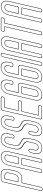

<svg xmlns="http://www.w3.org/2000/svg" viewBox="1762 -2596 1038 4601"><g transform="rotate(-90 2280.5 -296.0)"><path d="M492 -466Q489 -454 485 -440Q481 -426 470.5 -402Q460 -378 446.5 -358Q433 -338 410.5 -318Q388 -298 361 -288Q353 -285 348 -285H203L114 101L113 106L108 127L100 162Q99 163 98.5 166Q98 169 94 176Q90 183 84.5 188.5Q79 194 67.5 198.5Q56 203 42 203Q40 203 37.5 203Q35 203 28 200.5Q21 198 16 194Q11 190 8 182Q5 174 8 162L16 128L19 115L22 102L87 -178L88 -182L148 -446L180 -584Q182 -596 187 -613Q191 -631 198 -659Q198 -661 199 -663L211 -715Q215 -731 218 -741.5Q221 -752 227.5 -761Q234 -770 238 -775.5Q242 -781 253.5 -785Q265 -789 272 -790.5Q279 -792 298 -793Q317 -794 329.5 -794Q342 -794 370 -794Q379 -794 383 -794Q394 -795 411 -794Q425 -793 438.5 -791Q452 -789 469 -782Q486 -775 498 -763.5Q510 -752 520.5 -733Q531 -714 531.5 -687.5Q532 -661 527 -624Q526 -616 524 -608L523 -601V-602L521 -594V-593L520 -591L495 -480Q494 -475 492 -466ZM398 -463 417 -542 431 -602Q435 -622 436 -639Q436 -640 436 -640Q436 -656 428.5 -667.5Q421 -679 413 -684Q405 -689 394 -691.5Q383 -694 378.5 -694.5Q374 -695 371 -695Q369 -695 368 -695H299L227 -386H285H331Q381 -399 398 -463ZM398 -463ZM398 -463ZM482 -466 484 -479V-480L511 -594Q511 -595 511.5 -596.5Q512 -598 512 -600Q513 -602 513.5 -603.5Q514 -605 514 -606Q514 -607 514 -608Q516 -616 517 -623Q524 -653 522 -676.5Q520 -700 515.5 -717Q511 -734 500 -745.5Q489 -757 479 -764.5Q469 -772 455 -776Q441 -780 430.5 -781.5Q420 -783 408 -784Q392 -785 381 -784Q372 -784 356 -785Q330 -785 319 -785Q308 -785 291.5 -783.5Q275 -782 269.5 -781Q264 -780 254.5 -776Q245 -772 242.5 -768Q240 -764 234.5 -755.5Q229 -747 226.5 -738Q224 -729 221 -715L209 -663Q208 -663 208 -661.5Q208 -660 208 -659Q201 -630 197 -613L190 -585V-584Q185 -561 174.5 -516.5Q164 -472 159 -447Q148 -401 128 -313.5Q108 -226 98 -182L32 102Q32 103 31 105.5Q30 108 29.5 110.5Q29 113 29 115L26 128Q25 133 22 145Q19 157 18 162Q15 175 22.5 183Q30 191 35.5 192Q41 193 45 193Q56 193 65 190Q74 187 78 183Q82 179 85 173.5Q88 168 88.5 166Q89 164 89 162H90Q91 156 93.5 145Q96 134 98 126Q99 123 100.5 116.5Q102 110 103 106L104 101L195 -295H205Q210 -295 217.5 -295Q225 -295 246 -295Q267 -295 284.5 -295Q302 -295 321.5 -295Q341 -295 351 -295Q353 -295 360 -297Q390 -309 414 -333Q438 -357 451.5 -384.5Q465 -412 471.5 -431Q478 -450 482 -466ZM408 -463Q389 -391 332 -376H330H283H215L291 -705H370H371H372Q376 -705 381.5 -704.5Q387 -704 399 -701Q411 -698 420.5 -692.5Q430 -687 438 -674Q446 -661 446 -643Q446 -643 446 -641H447L446 -640Q446 -623 441 -602L427 -542Z M807 -381 860 -612Q863 -632 863.5 -646Q864 -660 857 -669Q850 -678 844 -683.5Q838 -689 828 -691.5Q818 -694 813 -694.5Q808 -695 803 -695H801Q778 -695 760.5 -685.5Q743 -676 733 -661.5Q723 -647 718 -636Q713 -625 711 -614L710 -608L658 -380ZM826 -793H830Q836 -793 842.5 -792.5Q849 -792 860.5 -790Q872 -788 882.5 -784Q893 -780 905 -773Q917 -766 926.5 -756.5Q936 -747 943.5 -732.5Q951 -718 955 -700Q959 -682 958 -656.5Q957 -631 950 -602L777 147Q774 162 766.5 172.5Q759 183 750.5 187.5Q742 192 736 193.5Q730 195 725 195H723Q701 195 691.5 184Q682 173 683 162L684 151L785 -287H636L535 151Q535 153 534.5 156Q534 159 530 166.5Q526 174 520 179.5Q514 185 502.5 190Q491 195 476 195H475Q471 195 465.5 194Q460 193 452 189.5Q444 186 440.5 177Q437 168 440 154L442 144L613 -600Q613 -602 614 -607Q618 -623 624 -640.5Q630 -658 646.5 -687.5Q663 -717 684.5 -738.5Q706 -760 743.5 -776.5Q781 -793 826 -793ZM815 -371 645 -370 700 -606Q700 -610 701 -614Q703 -625 708.5 -637.5Q714 -650 725.5 -666.5Q737 -683 757.5 -694Q778 -705 804 -705H806Q811 -705 817 -704Q823 -703 833.5 -700.5Q844 -698 851 -692Q858 -686 865.5 -675.5Q873 -665 873.5 -649.5Q874 -634 870 -612ZM824 -783Q781 -783 746 -767.5Q711 -752 690.5 -732Q670 -712 654.5 -684Q639 -656 633.5 -639.5Q628 -623 624 -607L623 -600L452 143L451 154H450Q448 164 450.5 171Q453 178 459 180.5Q465 183 469.5 184Q474 185 477 185H478Q518 185 525 154V152L629 -297H798L694 151Q695 153 693.5 160.5Q692 168 700 176.5Q708 185 725 185H727Q758 185 767 147L940 -602Q947 -633 948 -659.5Q949 -686 943 -704Q937 -722 929 -736Q921 -750 908.5 -758Q896 -766 885 -771.5Q874 -777 861.5 -779.5Q849 -782 842 -782.5Q835 -783 828 -783Z M1239 -793Q1245 -794 1254 -794Q1266 -794 1277.5 -792.5Q1289 -791 1305.5 -786.5Q1322 -782 1334.5 -773.5Q1347 -765 1360.5 -751Q1374 -737 1379 -717Q1384 -697 1386 -668.5Q1388 -640 1378 -602L1360 -524Q1359 -518 1356 -511.5Q1353 -505 1347 -494.5Q1341 -484 1328.5 -477Q1316 -470 1300 -470Q1298 -470 1295 -470.5Q1292 -471 1285 -473Q1278 -475 1274 -479.5Q1270 -484 1266 -491.5Q1262 -499 1266 -511L1269 -524L1289 -612Q1292 -632 1292 -646Q1292 -660 1284.5 -669.5Q1277 -679 1270.5 -684.5Q1264 -690 1253.5 -692.5Q1243 -695 1238 -695.5Q1233 -696 1229 -696H1227Q1208 -696 1192 -689Q1176 -682 1166.5 -672.5Q1157 -663 1150 -650.5Q1143 -638 1140 -629.5Q1137 -621 1135 -613L1134 -608L1103 -471Q1094 -435 1098.5 -408Q1103 -381 1116.5 -365.5Q1130 -350 1149 -336.5Q1168 -323 1189 -313.5Q1210 -304 1228.5 -288.5Q1247 -273 1259.5 -254.5Q1272 -236 1275.5 -203.5Q1279 -171 1269 -128L1239 1Q1238 6 1236 13Q1232 30 1226 48.5Q1220 67 1204 94.5Q1188 122 1168 142.5Q1148 163 1114 178.5Q1080 194 1039 194Q1033 195 1024 195Q1013 195 1001.5 193.5Q990 192 973 187.5Q956 183 944 174.5Q932 166 918.5 152Q905 138 899.5 118Q894 98 892 69.5Q890 41 900 3L918 -75Q920 -81 922.5 -87.5Q925 -94 931.5 -105Q938 -116 950.5 -123Q963 -130 979 -130Q981 -130 983.5 -129.5Q986 -129 993.5 -126.5Q1001 -124 1004.5 -120Q1008 -116 1012 -108Q1016 -100 1012 -88L1009 -75L989 13Q986 33 986 47Q986 61 994 70.5Q1002 80 1008.5 85.5Q1015 91 1025 93.5Q1035 96 1040 96.5Q1045 97 1050 97H1052Q1075 97 1093 87.5Q1111 78 1121 62.5Q1131 47 1135.5 36Q1140 25 1143 14L1144 9Q1167 -89 1176 -128Q1183 -162 1175.5 -186.5Q1168 -211 1149.5 -224Q1131 -237 1107.5 -251Q1084 -265 1061.5 -278.5Q1039 -292 1022.5 -317Q1006 -342 1001.5 -377Q997 -412 1010 -470V-471L1040 -600Q1041 -605 1042 -612Q1046 -629 1052.5 -647.5Q1059 -666 1074.5 -693.5Q1090 -721 1110 -741.5Q1130 -762 1164 -777.5Q1198 -793 1239 -793ZM1238 -783H1237Q1199 -783 1167 -769Q1135 -755 1116.5 -735.5Q1098 -716 1083 -690Q1068 -664 1062 -646.5Q1056 -629 1052 -612L1022 -480L1020 -473Q1011 -432 1012 -400Q1013 -368 1022.5 -348Q1032 -328 1046.5 -311.5Q1061 -295 1079 -285.5Q1097 -276 1115 -264.5Q1133 -253 1149 -243Q1165 -233 1175.5 -216.5Q1186 -200 1189.5 -180Q1193 -160 1186 -128L1154 9Q1154 10 1153 14Q1150 25 1145 37.5Q1140 50 1128.5 67.5Q1117 85 1096.5 96Q1076 107 1049 107H1047Q1043 107 1037 106.5Q1031 106 1020 103Q1009 100 1001 94Q993 88 984.5 77.5Q976 67 976 51Q976 35 979 13L1002 -88Q1005 -98 1002 -105Q999 -112 992.5 -115Q986 -118 982.5 -119Q979 -120 976 -120Q939 -119 928 -75L910 3Q902 38 902.5 66Q903 94 909 112.5Q915 131 926.5 145Q938 159 950.5 166.5Q963 174 978.5 178.5Q994 183 1004.5 184Q1015 185 1026 185L1040 184H1041H1042Q1080 184 1111.5 170Q1143 156 1162 136.5Q1181 117 1195.5 91Q1210 65 1216 47.5Q1222 30 1226 13L1259 -128Q1268 -169 1264.5 -200Q1261 -231 1248 -248.5Q1235 -266 1216.5 -280.5Q1198 -295 1177 -304.5Q1156 -314 1137 -328Q1118 -342 1105 -358Q1092 -374 1088 -403Q1084 -432 1093 -471L1124 -608Q1125 -609 1125 -613Q1128 -624 1133 -636.5Q1138 -649 1149.5 -666.5Q1161 -684 1181.5 -695Q1202 -706 1229 -706H1231Q1235 -706 1239.5 -705.5Q1244 -705 1253 -703Q1262 -701 1269 -697Q1276 -693 1284.5 -686.5Q1293 -680 1296.5 -670Q1300 -660 1302.5 -645.5Q1305 -631 1299 -612L1276 -511Q1273 -498 1280 -490Q1287 -482 1292.5 -481Q1298 -480 1302 -480Q1340 -480 1350 -524L1368 -602Q1376 -637 1376 -665Q1376 -693 1369.5 -711.5Q1363 -730 1351.5 -744Q1340 -758 1327.5 -765.5Q1315 -773 1300 -777.5Q1285 -782 1274 -783Q1263 -784 1252 -784Z M1667 -793Q1673 -794 1682 -794Q1694 -794 1705.5 -792.5Q1717 -791 1733.5 -786.5Q1750 -782 1762.5 -773.5Q1775 -765 1788.5 -751Q1802 -737 1807 -717Q1812 -697 1814 -668.5Q1816 -640 1806 -602L1788 -524Q1787 -518 1784 -511.5Q1781 -505 1775 -494.5Q1769 -484 1756.5 -477Q1744 -470 1728 -470Q1726 -470 1723 -470.5Q1720 -471 1713 -473Q1706 -475 1702 -479.5Q1698 -484 1694 -491.5Q1690 -499 1694 -511L1697 -524L1717 -612Q1720 -632 1720 -646Q1720 -660 1712.5 -669.5Q1705 -679 1698.5 -684.5Q1692 -690 1681.5 -692.5Q1671 -695 1666 -695.5Q1661 -696 1657 -696H1655Q1636 -696 1620 -689Q1604 -682 1594.5 -672.5Q1585 -663 1578 -650.5Q1571 -638 1568 -629.5Q1565 -621 1563 -613L1562 -608L1531 -471Q1522 -435 1526.5 -408Q1531 -381 1544.5 -365.5Q1558 -350 1577 -336.5Q1596 -323 1617 -313.5Q1638 -304 1656.5 -288.5Q1675 -273 1687.5 -254.5Q1700 -236 1703.5 -203.5Q1707 -171 1697 -128L1667 1Q1666 6 1664 13Q1660 30 1654 48.5Q1648 67 1632 94.5Q1616 122 1596 142.5Q1576 163 1542 178.5Q1508 194 1467 194Q1461 195 1452 195Q1441 195 1429.5 193.5Q1418 192 1401 187.5Q1384 183 1372 174.5Q1360 166 1346.5 152Q1333 138 1327.5 118Q1322 98 1320 69.5Q1318 41 1328 3L1346 -75Q1348 -81 1350.5 -87.5Q1353 -94 1359.5 -105Q1366 -116 1378.5 -123Q1391 -130 1407 -130Q1409 -130 1411.5 -129.5Q1414 -129 1421.5 -126.5Q1429 -124 1432.5 -120Q1436 -116 1440 -108Q1444 -100 1440 -88L1437 -75L1417 13Q1414 33 1414 47Q1414 61 1422 70.5Q1430 80 1436.5 85.5Q1443 91 1453 93.5Q1463 96 1468 96.5Q1473 97 1478 97H1480Q1503 97 1521 87.5Q1539 78 1549 62.5Q1559 47 1563.5 36Q1568 25 1571 14L1572 9Q1595 -89 1604 -128Q1611 -162 1603.5 -186.5Q1596 -211 1577.5 -224Q1559 -237 1535.5 -251Q1512 -265 1489.5 -278.5Q1467 -292 1450.5 -317Q1434 -342 1429.5 -377Q1425 -412 1438 -470V-471L1468 -600Q1469 -605 1470 -612Q1474 -629 1480.5 -647.5Q1487 -666 1502.5 -693.5Q1518 -721 1538 -741.5Q1558 -762 1592 -777.5Q1626 -793 1667 -793ZM1666 -783H1665Q1627 -783 1595 -769Q1563 -755 1544.5 -735.5Q1526 -716 1511 -690Q1496 -664 1490 -646.5Q1484 -629 1480 -612L1450 -480L1448 -473Q1439 -432 1440 -400Q1441 -368 1450.5 -348Q1460 -328 1474.5 -311.5Q1489 -295 1507 -285.5Q1525 -276 1543 -264.5Q1561 -253 1577 -243Q1593 -233 1603.5 -216.5Q1614 -200 1617.5 -180Q1621 -160 1614 -128L1582 9Q1582 10 1581 14Q1578 25 1573 37.5Q1568 50 1556.5 67.5Q1545 85 1524.5 96Q1504 107 1477 107H1475Q1471 107 1465 106.5Q1459 106 1448 103Q1437 100 1429 94Q1421 88 1412.5 77.5Q1404 67 1404 51Q1404 35 1407 13L1430 -88Q1433 -98 1430 -105Q1427 -112 1420.5 -115Q1414 -118 1410.5 -119Q1407 -120 1404 -120Q1367 -119 1356 -75L1338 3Q1330 38 1330.5 66Q1331 94 1337 112.5Q1343 131 1354.5 145Q1366 159 1378.5 166.5Q1391 174 1406.5 178.5Q1422 183 1432.5 184Q1443 185 1454 185L1468 184H1469H1470Q1508 184 1539.5 170Q1571 156 1590 136.5Q1609 117 1623.5 91Q1638 65 1644 47.5Q1650 30 1654 13L1687 -128Q1696 -169 1692.5 -200Q1689 -231 1676 -248.5Q1663 -266 1644.5 -280.5Q1626 -295 1605 -304.5Q1584 -314 1565 -328Q1546 -342 1533 -358Q1520 -374 1516 -403Q1512 -432 1521 -471L1552 -608Q1553 -609 1553 -613Q1556 -624 1561 -636.5Q1566 -649 1577.5 -666.5Q1589 -684 1609.5 -695Q1630 -706 1657 -706H1659Q1663 -706 1667.5 -705.5Q1672 -705 1681 -703Q1690 -701 1697 -697Q1704 -693 1712.5 -686.5Q1721 -680 1724.5 -670Q1728 -660 1730.5 -645.5Q1733 -631 1727 -612L1704 -511Q1701 -498 1708 -490Q1715 -482 1720.5 -481Q1726 -480 1730 -480Q1768 -480 1778 -524L1796 -602Q1804 -637 1804 -665Q1804 -693 1797.5 -711.5Q1791 -730 1779.5 -744Q1768 -758 1755.5 -765.5Q1743 -773 1728 -777.5Q1713 -782 1702 -783Q1691 -784 1680 -784Z M2169 -331Q2169 -330 2168.5 -328.5Q2168 -327 2166 -322.5Q2164 -318 2162 -314Q2160 -310 2155.5 -305Q2151 -300 2146 -296.5Q2141 -293 2134 -290.5Q2127 -288 2118 -288H2084H2075H1925H1914L1827 91L1824 102H1831H1967H1972H1979H2014H2016Q2022 102 2029 103.5Q2036 105 2045 109Q2054 113 2058 123.5Q2062 134 2058 150Q2058 152 2057 155Q2056 158 2052 165Q2048 172 2042.5 178Q2037 184 2028 188.5Q2019 193 2007 193H1973H1964H1814H1800H1788H1761H1760H1757H1753Q1736 193 1728 182.5Q1720 172 1721 161L1722 150L1723 148L1725 138L1730 117L1735 96L1736 91L1745 51L1907 -650L1917 -691L1918 -696Q1918 -697 1918.5 -699.5Q1919 -702 1919 -703Q1921 -710 1927 -738Q1940 -794 1996 -794H2016H2038H2174H2179H2186H2221H2223Q2229 -794 2235.5 -792.5Q2242 -791 2251.5 -787Q2261 -783 2265 -772.5Q2269 -762 2265 -746Q2265 -744 2264 -741Q2263 -738 2259 -730.5Q2255 -723 2249.5 -717.5Q2244 -712 2234.5 -707Q2225 -702 2214 -702H2180H2171H2021H2010L1935 -379H1942H2078H2083H2090H2125H2127Q2134 -379 2140.5 -377.5Q2147 -376 2156 -372Q2165 -368 2169 -357.5Q2173 -347 2169 -331ZM2016 -794H2038ZM2159 -331Q2162 -344 2159 -352Q2156 -360 2149 -363.5Q2142 -367 2136.5 -368Q2131 -369 2125 -369H1923L2002 -712H2216Q2229 -712 2239 -721Q2249 -730 2251.5 -736Q2254 -742 2255 -746Q2258 -758 2255 -766.5Q2252 -775 2244.5 -778.5Q2237 -782 2232 -783Q2227 -784 2221 -784H1995Q1948 -784 1937 -738L1735 139L1734 140L1733 146V147L1732 150Q1732 151 1732 152Q1732 153 1732 156.5Q1732 160 1732 163.5Q1732 167 1733.5 170.5Q1735 174 1737.5 176.5Q1740 179 1745 181Q1750 183 1756 183H2010Q2023 183 2033 174Q2043 165 2045 159.5Q2047 154 2048 150Q2052 139 2049 132Q2046 125 2042.5 121Q2039 117 2032.5 115Q2026 113 2022 112.5Q2018 112 2014 112H1812L1907 -298H2121Q2134 -298 2143.5 -306.5Q2153 -315 2155.5 -321Q2158 -327 2159 -331ZM2014 -784H2036Z M2496 -287 2342 -288 2274 9Q2273 13 2271.5 18.5Q2270 24 2270 39Q2270 54 2274 65.5Q2278 77 2291.5 86.5Q2305 96 2327 96H2328Q2336 96 2346 94Q2356 92 2373.5 85Q2391 78 2406 59.5Q2421 41 2427 13ZM2554 -536Q2556 -546 2557 -550L2571 -609Q2572 -613 2573 -618.5Q2574 -624 2574.5 -639.5Q2575 -655 2571 -666.5Q2567 -678 2553.5 -687.5Q2540 -697 2518 -697H2517Q2509 -697 2498.5 -695Q2488 -693 2470.5 -686Q2453 -679 2438.5 -660Q2424 -641 2418 -613L2368 -397L2364 -380H2492H2514H2516H2518Q2610 -380 2592 -304L2591 -301L2521 3Q2521 5 2520 9Q2519 13 2517.5 16Q2516 19 2516 22H2517V23H2516Q2503 68 2480.5 101Q2458 134 2435.5 151.5Q2413 169 2386 179.5Q2359 190 2341.5 192.5Q2324 195 2308 195L2293 194Q2259 194 2234.5 184Q2210 174 2198 156Q2186 138 2179.5 119Q2173 100 2173.5 77.5Q2174 55 2175.5 40.5Q2177 26 2180 12L2183 1L2274 -392V-393L2323 -603Q2333 -645 2350 -678Q2367 -711 2387.5 -731Q2408 -751 2428.5 -764.5Q2449 -778 2471 -784.5Q2493 -791 2508 -793Q2523 -795 2537 -795H2550Q2584 -795 2608.5 -784.5Q2633 -774 2645.5 -756.5Q2658 -739 2664.5 -720Q2671 -701 2671 -678.5Q2671 -656 2669.5 -641Q2668 -626 2665 -613L2662 -601L2647 -537Q2644 -526 2637.5 -517.5Q2631 -509 2624 -505Q2617 -501 2610 -499Q2603 -497 2598 -496H2594Q2570 -496 2560.5 -506Q2551 -516 2552 -526ZM2509 -297 2437 13Q2430 44 2413.5 65Q2397 86 2377 93.5Q2357 101 2345.5 103.5Q2334 106 2326 106H2325Q2297 106 2281.5 94.5Q2266 83 2263 65Q2260 47 2260 35.5Q2260 24 2263 13Q2264 10 2264 9L2335 -298ZM2564 -536V-535Q2563 -533 2562.5 -531.5Q2562 -530 2562.5 -524.5Q2563 -519 2566 -515.5Q2569 -512 2576.5 -509Q2584 -506 2596 -506Q2600 -506 2606 -507Q2612 -508 2623 -516Q2634 -524 2637 -537L2655 -613Q2658 -629 2660 -647.5Q2662 -666 2658.5 -691.5Q2655 -717 2644.5 -737Q2634 -757 2608.5 -771Q2583 -785 2545 -785H2534Q2523 -785 2511.5 -784Q2500 -783 2482.5 -778.5Q2465 -774 2449.5 -766.5Q2434 -759 2415.5 -745Q2397 -731 2382.5 -712.5Q2368 -694 2354.5 -666Q2341 -638 2333 -603L2284 -393Q2284 -392 2284 -392L2190 12Q2187 26 2185.5 40Q2184 54 2183.5 75Q2183 96 2189 114Q2195 132 2206 148.5Q2217 165 2240 174.5Q2263 184 2296 184H2297Q2302 185 2310 185Q2326 185 2342 183Q2358 181 2383.5 171Q2409 161 2430 145Q2451 129 2472 97Q2493 65 2506 23V22Q2507 18 2509 11.5Q2511 5 2511 3L2582 -304Q2590 -338 2574 -354Q2558 -370 2515 -370H2351L2408 -613Q2415 -644 2431.5 -665Q2448 -686 2467.5 -694Q2487 -702 2499 -704.5Q2511 -707 2519 -707H2520Q2547 -707 2563 -695.5Q2579 -684 2582 -666Q2585 -648 2584.5 -636Q2584 -624 2582 -613Q2581 -610 2581 -609Z M2926 -287 2772 -288 2704 9Q2703 13 2701.5 18.5Q2700 24 2700 39Q2700 54 2704 65.5Q2708 77 2721.5 86.5Q2735 96 2757 96H2758Q2766 96 2776 94Q2786 92 2803.5 85Q2821 78 2836 59.5Q2851 41 2857 13ZM2984 -536Q2986 -546 2987 -550L3001 -609Q3002 -613 3003 -618.5Q3004 -624 3004.5 -639.5Q3005 -655 3001 -666.5Q2997 -678 2983.5 -687.5Q2970 -697 2948 -697H2947Q2939 -697 2928.5 -695Q2918 -693 2900.5 -686Q2883 -679 2868.5 -660Q2854 -641 2848 -613L2798 -397L2794 -380H2922H2944H2946H2948Q3040 -380 3022 -304L3021 -301L2951 3Q2951 5 2950 9Q2949 13 2947.5 16Q2946 19 2946 22H2947V23H2946Q2933 68 2910.5 101Q2888 134 2865.5 151.5Q2843 169 2816 179.5Q2789 190 2771.5 192.5Q2754 195 2738 195L2723 194Q2689 194 2664.5 184Q2640 174 2628 156Q2616 138 2609.5 119Q2603 100 2603.5 77.5Q2604 55 2605.5 40.5Q2607 26 2610 12L2613 1L2704 -392V-393L2753 -603Q2763 -645 2780 -678Q2797 -711 2817.5 -731Q2838 -751 2858.5 -764.5Q2879 -778 2901 -784.5Q2923 -791 2938 -793Q2953 -795 2967 -795H2980Q3014 -795 3038.5 -784.5Q3063 -774 3075.5 -756.5Q3088 -739 3094.5 -720Q3101 -701 3101 -678.5Q3101 -656 3099.5 -641Q3098 -626 3095 -613L3092 -601L3077 -537Q3074 -526 3067.5 -517.5Q3061 -509 3054 -505Q3047 -501 3040 -499Q3033 -497 3028 -496H3024Q3000 -496 2990.5 -506Q2981 -516 2982 -526ZM2939 -297 2867 13Q2860 44 2843.5 65Q2827 86 2807 93.5Q2787 101 2775.5 103.5Q2764 106 2756 106H2755Q2727 106 2711.5 94.5Q2696 83 2693 65Q2690 47 2690 35.5Q2690 24 2693 13Q2694 10 2694 9L2765 -298ZM2994 -536V-535Q2993 -533 2992.5 -531.5Q2992 -530 2992.5 -524.5Q2993 -519 2996 -515.5Q2999 -512 3006.5 -509Q3014 -506 3026 -506Q3030 -506 3036 -507Q3042 -508 3053 -516Q3064 -524 3067 -537L3085 -613Q3088 -629 3090 -647.5Q3092 -666 3088.5 -691.5Q3085 -717 3074.5 -737Q3064 -757 3038.5 -771Q3013 -785 2975 -785H2964Q2953 -785 2941.5 -784Q2930 -783 2912.5 -778.5Q2895 -774 2879.5 -766.5Q2864 -759 2845.5 -745Q2827 -731 2812.5 -712.5Q2798 -694 2784.5 -666Q2771 -638 2763 -603L2714 -393Q2714 -392 2714 -392L2620 12Q2617 26 2615.5 40Q2614 54 2613.5 75Q2613 96 2619 114Q2625 132 2636 148.5Q2647 165 2670 174.5Q2693 184 2726 184H2727Q2732 185 2740 185Q2756 185 2772 183Q2788 181 2813.5 171Q2839 161 2860 145Q2881 129 2902 97Q2923 65 2936 23V22Q2937 18 2939 11.5Q2941 5 2941 3L3012 -304Q3020 -338 3004 -354Q2988 -370 2945 -370H2781L2838 -613Q2845 -644 2861.5 -665Q2878 -686 2897.5 -694Q2917 -702 2929 -704.5Q2941 -707 2949 -707H2950Q2977 -707 2993 -695.5Q3009 -684 3012 -666Q3015 -648 3014.5 -636Q3014 -624 3012 -613Q3011 -610 3011 -609Z M3203 -693 3206 -707 3209 -719 3217 -754Q3221 -772 3234 -782Q3247 -792 3258 -794L3270 -795Q3292 -795 3301.5 -784.5Q3311 -774 3309 -763L3308 -752L3300 -719L3295 -698L3294 -693L3285 -652L3122 54L3112 95L3111 99L3106 121L3098 155Q3098 157 3097 159.5Q3096 162 3092.5 169.5Q3089 177 3083 182.5Q3077 188 3066 192.5Q3055 197 3041 197Q3039 197 3036.5 196.5Q3034 196 3026.5 194Q3019 192 3015 187.5Q3011 183 3007 175.5Q3003 168 3007 156L3015 121ZM3017 156Q3014 169 3021 177Q3028 185 3033.5 186Q3039 187 3043 187Q3054 187 3063 183.5Q3072 180 3076.5 176.5Q3081 173 3084 167Q3087 161 3087.5 159.5Q3088 158 3088 156V155L3298 -752V-753Q3298 -755 3298.5 -757Q3299 -759 3298.5 -764.5Q3298 -770 3295.5 -774Q3293 -778 3286 -781.5Q3279 -785 3267 -785Q3267 -785 3266 -785Q3265 -785 3262.5 -784.5Q3260 -784 3258 -783.5Q3256 -783 3252.5 -782Q3249 -781 3246 -779.5Q3243 -778 3240 -775.5Q3237 -773 3234.5 -770Q3232 -767 3230 -763Q3228 -759 3227 -754Z M3557 -381 3610 -612Q3613 -632 3613.5 -646Q3614 -660 3607 -669Q3600 -678 3594 -683.5Q3588 -689 3578 -691.5Q3568 -694 3563 -694.5Q3558 -695 3553 -695H3551Q3528 -695 3510.5 -685.5Q3493 -676 3483 -661.5Q3473 -647 3468 -636Q3463 -625 3461 -614L3460 -608L3408 -380ZM3576 -793H3580Q3586 -793 3592.5 -792.5Q3599 -792 3610.5 -790Q3622 -788 3632.5 -784Q3643 -780 3655 -773Q3667 -766 3676.5 -756.5Q3686 -747 3693.5 -732.5Q3701 -718 3705 -700Q3709 -682 3708 -656.5Q3707 -631 3700 -602L3527 147Q3524 162 3516.5 172.5Q3509 183 3500.5 187.5Q3492 192 3486 193.5Q3480 195 3475 195H3473Q3451 195 3441.5 184Q3432 173 3433 162L3434 151L3535 -287H3386L3285 151Q3285 153 3284.5 156Q3284 159 3280 166.5Q3276 174 3270 179.5Q3264 185 3252.5 190Q3241 195 3226 195H3225Q3221 195 3215.5 194Q3210 193 3202 189.5Q3194 186 3190.5 177Q3187 168 3190 154L3192 144L3363 -600Q3363 -602 3364 -607Q3368 -623 3374 -640.5Q3380 -658 3396.5 -687.5Q3413 -717 3434.5 -738.5Q3456 -760 3493.5 -776.5Q3531 -793 3576 -793ZM3565 -371 3395 -370 3450 -606Q3450 -610 3451 -614Q3453 -625 3458.5 -637.5Q3464 -650 3475.5 -666.5Q3487 -683 3507.5 -694Q3528 -705 3554 -705H3556Q3561 -705 3567 -704Q3573 -703 3583.5 -700.5Q3594 -698 3601 -692Q3608 -686 3615.5 -675.5Q3623 -665 3623.5 -649.5Q3624 -634 3620 -612ZM3574 -783Q3531 -783 3496 -767.5Q3461 -752 3440.5 -732Q3420 -712 3404.5 -684Q3389 -656 3383.5 -639.5Q3378 -623 3374 -607L3373 -600L3202 143L3201 154H3200Q3198 164 3200.5 171Q3203 178 3209 180.5Q3215 183 3219.5 184Q3224 185 3227 185H3228Q3268 185 3275 154V152L3379 -297H3548L3444 151Q3445 153 3443.5 160.5Q3442 168 3450 176.5Q3458 185 3475 185H3477Q3508 185 3517 147L3690 -602Q3697 -633 3698 -659.5Q3699 -686 3693 -704Q3687 -722 3679 -736Q3671 -750 3658.5 -758Q3646 -766 3635 -771.5Q3624 -777 3611.5 -779.5Q3599 -782 3592 -782.5Q3585 -783 3578 -783Z M4128 -794H4130Q4135 -794 4139.5 -793Q4144 -792 4151.5 -787Q4159 -782 4160 -772.5Q4161 -763 4159 -746Q4159 -744 4158 -741Q4157 -738 4153 -730.5Q4149 -723 4143.5 -717.5Q4138 -712 4128.5 -707Q4119 -702 4108 -702H4073H4029L3846 93L3842 107Q3837 132 3831 154Q3827 172 3814 182Q3801 192 3789 194L3778 195Q3755 195 3745.5 185Q3736 175 3738 165L3739 155L3748 119L3752 98L3754 93L3763 53L3925 -649L3934 -690L3935 -694L3937 -702H3915H3901H3854Q3836 -702 3828.5 -713Q3821 -724 3822 -735L3823 -746Q3828 -766 3840 -778Q3852 -790 3860 -792Q3868 -794 3874 -794H3876H3907H3910H3931H4068H4073H4094ZM3910 -794H3931ZM3872 -784Q3842 -784 3833 -746Q3833 -745 3833 -743Q3833 -741 3832.5 -736.5Q3832 -732 3833.5 -728.5Q3835 -725 3837 -721Q3839 -717 3844 -714.5Q3849 -712 3856 -712H3949L3749 155V156Q3748 158 3748 160Q3748 162 3748.5 167Q3749 172 3751.5 175.5Q3754 179 3761.5 182Q3769 185 3780 185Q3784 185 3790 184Q3796 183 3807 175Q3818 167 3821 154L4021 -712H4110Q4123 -712 4133 -721Q4143 -730 4145.5 -736Q4148 -742 4149 -746Q4158 -784 4128 -784ZM3908 -784H3929Z M4410 -381 4463 -612Q4466 -632 4466.5 -646Q4467 -660 4460 -669Q4453 -678 4447 -683.5Q4441 -689 4431 -691.5Q4421 -694 4416 -694.5Q4411 -695 4406 -695H4404Q4381 -695 4363.5 -685.5Q4346 -676 4336 -661.5Q4326 -647 4321 -636Q4316 -625 4314 -614L4313 -608L4261 -380ZM4429 -793H4433Q4439 -793 4445.5 -792.5Q4452 -792 4463.5 -790Q4475 -788 4485.5 -784Q4496 -780 4508 -773Q4520 -766 4529.5 -756.5Q4539 -747 4546.5 -732.5Q4554 -718 4558 -700Q4562 -682 4561 -656.5Q4560 -631 4553 -602L4380 147Q4377 162 4369.5 172.5Q4362 183 4353.5 187.5Q4345 192 4339 193.5Q4333 195 4328 195H4326Q4304 195 4294.5 184Q4285 173 4286 162L4287 151L4388 -287H4239L4138 151Q4138 153 4137.5 156Q4137 159 4133 166.5Q4129 174 4123 179.5Q4117 185 4105.5 190Q4094 195 4079 195H4078Q4074 195 4068.5 194Q4063 193 4055 189.5Q4047 186 4043.5 177Q4040 168 4043 154L4045 144L4216 -600Q4216 -602 4217 -607Q4221 -623 4227 -640.5Q4233 -658 4249.5 -687.5Q4266 -717 4287.5 -738.5Q4309 -760 4346.5 -776.5Q4384 -793 4429 -793ZM4418 -371 4248 -370 4303 -606Q4303 -610 4304 -614Q4306 -625 4311.5 -637.5Q4317 -650 4328.5 -666.5Q4340 -683 4360.5 -694Q4381 -705 4407 -705H4409Q4414 -705 4420 -704Q4426 -703 4436.5 -700.5Q4447 -698 4454 -692Q4461 -686 4468.5 -675.5Q4476 -665 4476.5 -649.5Q4477 -634 4473 -612ZM4427 -783Q4384 -783 4349 -767.5Q4314 -752 4293.5 -732Q4273 -712 4257.5 -684Q4242 -656 4236.5 -639.5Q4231 -623 4227 -607L4226 -600L4055 143L4054 154H4053Q4051 164 4053.5 171Q4056 178 4062 180.5Q4068 183 4072.5 184Q4077 185 4080 185H4081Q4121 185 4128 154V152L4232 -297H4401L4297 151Q4298 153 4296.5 160.5Q4295 168 4303 176.5Q4311 185 4328 185H4330Q4361 185 4370 147L4543 -602Q4550 -633 4551 -659.5Q4552 -686 4546 -704Q4540 -722 4532 -736Q4524 -750 4511.5 -758Q4499 -766 4488 -771.5Q4477 -777 4464.5 -779.5Q4452 -782 4445 -782.5Q4438 -783 4431 -783Z"/></g></svg>

Font: Soda Fountain
Style: OutlineOblique
Weight: 400
Version: Version 1.0